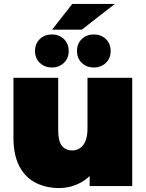

<svg xmlns="http://www.w3.org/2000/svg" viewBox="-20 -940 738 970"><path d="M278 10Q213 10 160.5 -16.5Q108 -43 78 -99.5Q48 -156 48 -245V-547H274V-284Q274 -226 293 -203Q312 -180 345 -180Q365 -180 382.5 -190.5Q400 -201 411 -225.5Q422 -250 422 -290V-547H648V0H433V-51Q415 -33 394 -21Q340 10 278 10ZM454 -599Q418 -599 393.5 -622Q369 -645 369 -682Q369 -720 393.5 -743Q418 -766 454 -766Q490 -766 514.5 -743Q539 -720 539 -682Q539 -645 514.5 -622Q490 -599 454 -599ZM242 -599Q206 -599 181.5 -622Q157 -645 157 -682Q157 -720 181.5 -743Q206 -766 242 -766Q278 -766 302.5 -743Q327 -720 327 -682Q327 -645 302.5 -622Q278 -599 242 -599ZM243 -790 345 -920H560L393 -790Z"/></svg>

Font: Montserrat Thin Black
Style: Regular
Weight: 900
Version: Version 9.000